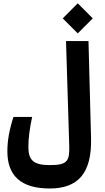

<svg xmlns="http://www.w3.org/2000/svg" viewBox="-20 -938 626 1143"><path d="M275.9 184.1C443.4 184.1 527.3 94.7 522 -116.2L506.8 -693.4H373L392.1 -73.7C395 19 383.8 44.9 276.9 44.9C178.2 44.9 148.9 15.1 148.9 -64.5C148.9 -114.3 156.7 -175.3 171.4 -241.7H60.1C34.7 -163.1 23.9 -100.1 23.9 -36.6C23.9 108.4 105.5 184.1 275.9 184.1ZM442.9 -739.3 532.2 -828.6 442.9 -918.5 353.5 -828.6Z"/></svg>

Font: CaskaydiaCove Nerd Font
Style: Bold
Weight: 700
Designer: Aaron Bell
Foundry: Saja Typeworks
Version: Version 2111.1;Nerd Fonts 2.3.0